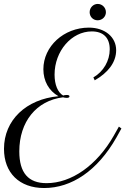

<svg xmlns="http://www.w3.org/2000/svg" viewBox="-20 -924 628 962"><path d="M295.9 -436.5C300.3 -435.1 307.6 -433.6 314 -433.6C323.2 -433.6 328.1 -436 328.1 -441.4C328.1 -445.8 323.2 -448.2 314.5 -448.2C308.1 -448.2 299.3 -446.8 296.4 -445.3C269.5 -460.9 253.4 -499.5 253.4 -550.3C253.4 -668 338.4 -766.6 439.9 -766.6C497.6 -766.6 529.8 -734.9 529.8 -676.8C529.8 -619.1 498 -564.9 447.8 -536.1L454.6 -521.5C520 -559.1 562 -610.4 562 -672.4C562 -738.8 505.4 -785.6 425.3 -785.6C299.8 -785.6 197.3 -691.9 197.3 -577.1C197.3 -518.1 224.6 -469.2 272.9 -441.9C111.3 -427.2 0 -322.3 0 -178.2C0 -58.1 76.7 18.1 201.2 18.1C338.4 18.1 468.3 -67.9 563.5 -235.4L588.4 -280.3L575.7 -289.6L550.3 -244.6C465.3 -94.7 337.4 -6.3 213.4 -6.3C121.6 -6.3 76.7 -58.1 76.7 -165.5C76.7 -314 162.1 -419.9 295.9 -436.5ZM429.2 -862.8C429.2 -839.8 446.8 -822.3 469.2 -822.3C492.2 -822.3 510.7 -840.3 510.7 -862.8C510.7 -885.7 492.2 -904.3 469.7 -904.3C447.3 -904.3 429.2 -885.7 429.2 -862.8Z"/></svg>

Font: Petit Formal Script
Style: Regular
Weight: 400
Designer: Pablo Impallari, Brenda Gallo, Rodrigo Fuenzalida
Foundry: Pablo Impallari, Brenda Gallo, Rodrigo Fuenzalida
Version: Version 1.001